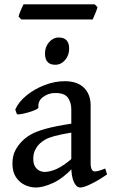

<svg xmlns="http://www.w3.org/2000/svg" viewBox="-20 -838 513 873"><path d="M466.8 -44.9Q425.3 -16.6 392.8 -1Q360.4 14.6 345.2 14.6Q327.1 14.6 315.7 -11Q304.2 -36.6 304.2 -80.1V-340.3Q304.2 -372.6 288.3 -394.3Q272.5 -416 228.5 -415Q199.7 -414.6 175.8 -397Q151.9 -379.4 154.8 -350.1Q155.3 -345.2 142.8 -339.4Q130.4 -333.5 112.5 -328.1Q94.7 -322.8 78.9 -319.8Q63 -316.9 57.1 -318.4L49.3 -339.8Q64.5 -374.5 100.3 -403.8Q136.2 -433.1 182.4 -450.9Q228.5 -468.8 274.4 -468.8Q332 -468.8 362.1 -438.7Q392.1 -408.7 392.1 -358.9V-96.7Q392.1 -58.6 411.6 -58.6Q418.5 -58.6 428.7 -61.3Q439 -64 458.5 -71.8ZM309.1 -235.8Q257.8 -227.5 229 -219.7Q200.2 -211.9 185.1 -203.1Q169.9 -194.3 159.7 -184.1Q147 -170.9 139.2 -154.8Q131.3 -138.7 131.3 -116.7Q131.3 -92.3 140.4 -79.1Q149.4 -65.9 161.4 -61Q173.3 -56.2 181.6 -56.2Q208 -56.2 239.3 -70.6Q270.5 -85 309.1 -119.1L313 -76.7Q267.1 -27.3 221.7 -6.3Q176.3 14.6 143.1 14.6Q118.2 14.6 93.8 3.4Q69.3 -7.8 53 -31.7Q36.6 -55.7 36.6 -93.3Q36.6 -129.4 49.3 -153.6Q62 -177.7 80.1 -195.8Q95.7 -211.9 119.1 -225.8Q142.6 -239.7 186.8 -252.2Q231 -264.6 309.1 -276.4ZM294.4 -616.7Q294.4 -586.4 275.9 -564.9Q257.3 -543.5 231 -543.5Q184.6 -543.5 184.6 -594.7Q184.6 -625 203.1 -646.2Q221.7 -667.5 247.1 -667.5Q294.4 -667.5 294.4 -616.7ZM423.3 -805.7Q420.9 -794.9 413.1 -776.6Q405.3 -758.3 401.4 -749.5H76.7L64.5 -762.7Q66.9 -773.4 74.5 -791.3Q82 -809.1 86.9 -818.4H410.6Z"/></svg>

Font: Gentium Book Plus
Style: Regular
Weight: 400
Designer: Victor Gaultney, Annie Olsen, Iska Routamaa, Becca Hirsbrunner
Foundry: SIL International
Version: Version 6.101